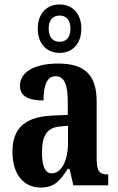

<svg xmlns="http://www.w3.org/2000/svg" viewBox="-20 -834 533 864"><path d="M248 -596C303 -596 346 -634 346 -705C346 -776 303 -814 248 -814C193 -814 150 -776 150 -705C150 -634 193 -596 248 -596ZM248 -646C222 -646 199 -662 199 -705C199 -748 222 -764 248 -764C275 -764 297 -748 297 -705C297 -662 275 -646 248 -646ZM163 10C225 10 249 -20 285 -74H293L310 0H467V-49H464C427 -49 415 -65 415 -120V-377C415 -502 356 -548 241 -548C144 -548 70 -515 70 -448C70 -403 104 -382 176 -382C176 -450 191 -491 230 -491C272 -491 285 -449 285 -373V-317L218 -314C96 -309 36 -260 36 -152C36 -41 93 10 163 10ZM212 -54C182 -54 169 -89 169 -147C169 -222 189 -260 252 -265L286 -268V-191C286 -111 257 -54 212 -54Z"/></svg>

Font: Noto Serif Bengali ExtraCondensed
Style: Regular
Weight: 400
Width: 2
Designer: Juan Bruce, Universal Thirst, Indian Type Foundry and the Monotype Design Team.
Foundry: Monotype Imaging Inc.
Version: Version 2.003